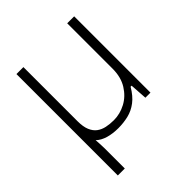

<svg xmlns="http://www.w3.org/2000/svg" viewBox="-196 -644 936 936"><g transform="rotate(-45 272.0 -176.5)"><path d="M73 173V-526H121V-153Q121 -115 131 -91Q141 -67 158.5 -54Q176 -41 199.5 -36Q223 -31 250 -31Q293 -31 332.5 -52Q372 -73 397.5 -114Q423 -155 423 -213V-526H471V0H436L430 -89H423Q399 -48 370 -26Q341 -4 307.5 4Q274 12 238 12Q200 12 169 3Q138 -6 118 -25Q119 -13 120 4Q121 21 121 33V173Z"/></g></svg>

Font: Archivo SemiBold Thin
Style: Regular
Weight: 250
Version: Version 2.001